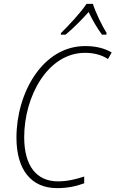

<svg xmlns="http://www.w3.org/2000/svg" viewBox="-20 -962 597 992"><path d="M295 -791 294 -783H319C360 -817 404 -862 438 -900C456 -861 482 -816 507 -783H529L531 -791C507 -829 473 -900 460 -942H427C397 -896 335 -831 295 -791ZM275 10C329 10 375 0 415 -15V-50C373 -36 329 -25 279 -25C168 -25 105 -106 105 -253C105 -465 227 -689 419 -689C464 -689 504 -679 538 -657L557 -691C519 -713 475 -724 420 -724C200 -724 65 -482 65 -251C65 -85 141 10 275 10Z"/></svg>

Font: Noto Sans SemiCondensed ExtraLight
Style: Italic
Weight: 200
Width: 4
Italic angle: -12°
Designer: Monotype Design Team
Foundry: Monotype Imaging Inc.
Version: Version 2.013